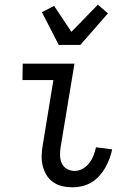

<svg xmlns="http://www.w3.org/2000/svg" viewBox="-20 -792 540 820"><path d="M290 8Q267 8 245.5 3Q224 -2 206.5 -14.5Q189 -27 178 -45.5Q167 -64 162 -85.5Q157 -107 158 -130Q159 -153 163 -175L208 -450H76L77 -520H298L239 -164Q236 -146 236.5 -128Q237 -110 244 -94.5Q251 -79 266 -70.5Q281 -62 299 -62Q317 -62 333.5 -71.5Q350 -81 361.5 -96Q373 -111 379.5 -128.5Q386 -146 390 -163L459 -154Q455 -134 447.5 -114Q440 -94 429.5 -75.5Q419 -57 404 -40.5Q389 -24 370.5 -13Q352 -2 331.5 3Q311 8 290 8ZM231 -600 159 -740 211 -767 285 -656 398 -772 441 -735 323 -600Z"/></svg>

Font: Iosevka Fixed
Style: Italic
Weight: 400
Italic angle: -9°
Monospace: yes
Designer: Belleve Invis
Foundry: Belleve Invis
Version: Version 33.2.4